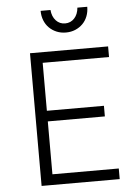

<svg xmlns="http://www.w3.org/2000/svg" viewBox="-60 -963 721 1009"><g transform="rotate(-5 300.0 -458.5)"><path d="M118 0H530V-56H180V-335H481V-391H180V-644H530V-700H118ZM245 -917H193Q193 -890 202 -867Q211 -844 227.5 -827.5Q244 -811 266.5 -801.5Q289 -792 316 -792Q343 -792 365.5 -801.5Q388 -811 404.5 -827.5Q421 -844 430 -867Q439 -890 439 -917H387Q384 -882 364.5 -861Q345 -840 316 -840Q287 -840 267.5 -861Q248 -882 245 -917Z"/></g></svg>

Font: CommitMonoV143 ExtLt
Style: Regular
Weight: 200
Monospace: yes
Designer: Eigil Nikolajsen
Foundry: Eigil Nikolajsen
Version: Version 1.143